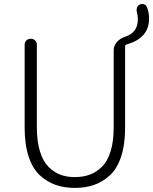

<svg xmlns="http://www.w3.org/2000/svg" viewBox="-20 -921 761 954"><path d="M660.2 -860.4Q657.2 -872.1 660.6 -882.8Q664.1 -893.6 674.8 -898.4Q680.7 -901.4 686.5 -901.4Q691.4 -901.4 696.3 -899.4Q707 -895.5 710.9 -883.8Q720.7 -856.4 720.7 -829.1Q720.7 -731.4 609.4 -700.2Q601.6 -698.2 601.6 -690.4V-285.2Q601.6 -202.1 581.5 -142.1Q561.5 -82 525.4 -49.3Q489.3 -16.6 446.8 -2Q404.3 12.7 352.1 12.7Q299.8 12.7 257.3 -2Q214.8 -16.6 178.7 -49.3Q142.6 -82 122.6 -142.1Q102.5 -202.1 102.5 -285.2V-699.2Q102.5 -711.9 111.3 -720.2Q120.1 -728.5 132.8 -728.5Q145.5 -728.5 154.3 -720.2Q163.1 -711.9 163.1 -699.2V-288.1Q163.1 -219.7 178.2 -169.9Q193.4 -120.1 220.2 -92.8Q247.1 -65.4 279.3 -53.2Q311.5 -41 351.6 -41Q392.6 -41 425.8 -53.2Q459 -65.4 486.8 -92.8Q514.6 -120.1 529.8 -169.9Q544.9 -219.7 544.9 -288.1V-670.9Q544.9 -694.3 561 -712.4Q577.1 -730.5 601.6 -738.3Q665 -758.8 665 -825.2Q665 -842.8 660.2 -860.4Z"/></svg>

Font: Gen Jyuu Gothic P Light
Style: Regular
Weight: 200
Designer: [Source Han Sans]
Ryoko NISHIZUKA  (kana & ideographs); Paul D. Hunt (Latin, Greek & Cyrillic); Wenlong ZHANG  (bopomofo
Version: Version 1.002.20150607